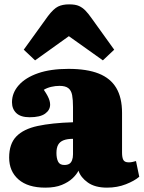

<svg xmlns="http://www.w3.org/2000/svg" viewBox="-20 -847 659 881"><path d="M188 14Q108 14 65 -23.5Q22 -61 22 -124Q22 -187 55 -221Q88 -255 153 -269Q218 -283 315 -286V-356Q315 -389 311 -410.5Q307 -432 293.5 -442.5Q280 -453 253 -453Q234 -453 215 -448.5Q196 -444 181 -435Q192 -419 198.5 -406.5Q205 -394 207.5 -384.5Q210 -375 210 -367Q210 -342 187 -325.5Q164 -309 116 -309Q75 -309 55 -328Q35 -347 35 -378Q35 -421 66 -456Q97 -491 154.5 -511Q212 -531 294 -531Q379 -531 433 -509.5Q487 -488 513.5 -443.5Q540 -399 540 -329V-147Q540 -124 546 -113Q552 -102 571 -102Q580 -102 588.5 -104Q597 -106 604 -108L619 -36Q597 -17 557.5 -1.5Q518 14 471 14Q416 14 383 -9.5Q350 -33 340 -64Q332 -47 313 -29Q294 -11 263.5 1.5Q233 14 188 14ZM275 -90Q289 -90 297.5 -95Q306 -100 310.5 -111.5Q315 -123 315 -139V-210Q289 -210 272 -203.5Q255 -197 247 -183Q239 -169 239 -145Q239 -121 246.5 -105.5Q254 -90 275 -90ZM141 -570 89 -619 200 -773Q226 -807 246.5 -817Q267 -827 297 -827Q326 -827 342.5 -819.5Q359 -812 372.5 -798Q386 -784 402 -761L504 -619L452 -570L296 -681Z"/></svg>

Font: Literata 18pt Black
Style: Regular
Weight: 900
Designer: Latin by Veronika Burian and Jose Scaglione. Greek by Irene Vlachou. Cyrillic by Vera Evstafieva.
Foundry: TypeTogether
Version: Version 3.103;gftools[0.9.29]